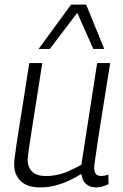

<svg xmlns="http://www.w3.org/2000/svg" viewBox="-20 -810 537 840"><path d="M155 10Q100 10 71 -17.5Q42 -45 42 -91Q42 -101 44 -118.5Q46 -136 50.5 -166.5Q55 -197 62.5 -245Q70 -293 81.5 -364Q93 -435 108 -534H165Q148 -425 136.5 -352.5Q125 -280 118 -235.5Q111 -191 107.5 -167Q104 -143 103 -131Q102 -119 101 -111Q101 -79 120.5 -59.5Q140 -40 180 -40Q207 -40 232 -45.5Q257 -51 282.5 -62.5Q308 -74 336 -89L405 -534H462Q442 -407 428.5 -324.5Q415 -242 408 -193.5Q401 -145 397.5 -121.5Q394 -98 393 -89.5Q392 -81 392 -78Q392 -58 399.5 -49Q407 -40 424 -40Q428 -40 436.5 -41.5Q445 -43 454 -46L455 -5Q443 2 427 6Q411 10 401 10Q374 10 357 -4.5Q340 -19 336 -49Q305 -30 275.5 -17Q246 -4 216.5 3Q187 10 155 10ZM149 -596 291 -790H357L436 -596H388L318 -754L198 -596Z"/></svg>

Font: Georama Light
Style: Italic
Weight: 300
Italic angle: -9°
Designer: Jean-Baptiste Levee
Foundry: Production Type
Version: Version 1.001